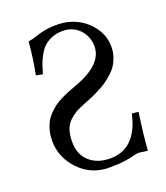

<svg xmlns="http://www.w3.org/2000/svg" viewBox="-126 -746 731 845"><g transform="rotate(-20 240.0 -323.0)"><path d="M96.7 -631.3Q117.2 -634.3 136 -641.1Q154.8 -647.9 178.5 -652.8Q202.1 -657.7 243.2 -657.7Q287.6 -657.7 330.1 -637.2Q372.6 -616.7 401.9 -575.9Q431.2 -535.2 431.2 -484.9Q431.2 -460.9 423.8 -438.7Q416.5 -416.5 405.5 -400.1Q394.5 -383.8 376.7 -368.2Q358.9 -352.5 343.5 -342.3Q328.1 -332 305.9 -320.8Q283.7 -309.6 270.3 -304Q256.8 -298.3 236.3 -290.5Q209.5 -280.3 192.6 -270.8Q175.8 -261.2 158.7 -245.4Q141.6 -229.5 133.5 -205.8Q125.5 -182.1 125.5 -149.4Q125.5 -90.3 162.6 -57.4Q199.7 -24.4 259.3 -24.4Q381.3 -24.4 415 -177.7L445.3 -174.8Q428.7 -56.2 425.8 0Q418 0 404.3 -2.4Q390.6 -4.9 380.4 -4.9Q372.6 -4.9 357.9 -0.5Q343.3 3.9 314 8.1Q284.7 12.2 241.7 12.2Q158.2 12.2 101.3 -46.6Q44.4 -105.5 44.4 -184.1Q44.4 -209.5 50 -231.4Q55.7 -253.4 64.5 -269.8Q73.2 -286.1 87.6 -301Q102.1 -315.9 116 -326.2Q129.9 -336.4 149.4 -346.2Q168.9 -356 184.3 -362.3Q199.7 -368.7 220.7 -376Q361.8 -426.3 361.8 -511.7Q361.8 -558.6 331.1 -591.1Q300.3 -623.5 252 -623.5Q223.6 -623.5 200.4 -613.8Q177.2 -604 163.1 -590.3Q148.9 -576.7 137 -554.4Q125 -532.2 119.1 -515.4Q113.3 -498.5 106.4 -474.1L75.7 -479.5Q91.8 -564.5 96.7 -631.3Z"/></g></svg>

Font: Libertinage
Style: l
Weight: 400
Designer: OSP
Foundry: OSP
Version: Version 1.0; 2008; OFL relea